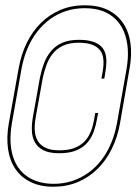

<svg xmlns="http://www.w3.org/2000/svg" viewBox="-20 -701 530 728"><path d="M182.5 7Q232.5 7 274.5 -10.5Q316.5 -28 349 -59.8Q381.5 -91.5 403.5 -135.8Q425.5 -180 435 -233.5L471 -440Q481 -494 474.5 -538.2Q468 -582.5 446 -614.5Q424 -646.5 387.8 -663.8Q351.5 -681 301.5 -681Q252 -681 210.2 -663.8Q168.5 -646.5 136 -614.8Q103.5 -583 81.8 -539Q60 -495 50.5 -440.5L13.5 -234Q4 -180.5 10.5 -136Q17 -91.5 38.8 -59.8Q60.5 -28 96.8 -10.5Q133 7 182.5 7ZM183 -4Q146 -4 116.8 -14.8Q87.5 -25.5 66.8 -45.2Q46 -65 34.2 -93.5Q22.5 -122 20.2 -158Q18 -194 25.5 -236L61 -437Q68.5 -479.5 83.5 -515.5Q98.5 -551.5 120.5 -580Q142.5 -608.5 170.5 -628.8Q198.5 -649 231.5 -659.5Q264.5 -670 301.5 -670Q338.5 -670 367.8 -659.5Q397 -649 417.8 -628.8Q438.5 -608.5 450.2 -580Q462 -551.5 464.5 -515.5Q467 -479.5 459.5 -437.5L424 -236.5Q416.5 -194.5 401.5 -158.5Q386.5 -122.5 364.5 -94Q342.5 -65.5 314.5 -45.5Q286.5 -25.5 253.5 -14.8Q220.5 -4 183 -4ZM204 -120Q244 -120 270 -131Q296 -142 311.8 -160.8Q327.5 -179.5 335.8 -203Q344 -226.5 348 -251L352 -272.5H341L337.5 -251.5Q335 -237.5 330.8 -221.2Q326.5 -205 318.2 -189.2Q310 -173.5 295.8 -160.2Q281.5 -147 259.5 -139Q237.5 -131 205.5 -131Q169.5 -131 149 -142.5Q128.5 -154 120 -172.8Q111.5 -191.5 111.5 -214.5Q111.5 -237.5 116 -260L142.5 -407Q147.5 -430 155.8 -453.2Q164 -476.5 178.8 -496Q193.5 -515.5 217.8 -527.2Q242 -539 278 -539Q310 -539 329.2 -531.5Q348.5 -524 358.2 -511.8Q368 -499.5 370.8 -484.2Q373.5 -469 372.2 -453.5Q371 -438 368.5 -424.5L364.5 -403H375.5L379 -424.5Q382.5 -444 383.2 -462.5Q384 -481 379.8 -497Q375.5 -513 363.8 -524.8Q352 -536.5 331.5 -543.2Q311 -550 279 -550Q242 -550 216.2 -538.8Q190.5 -527.5 173.8 -507.5Q157 -487.5 147.2 -461.8Q137.5 -436 131.5 -407L105.5 -261.5Q100 -232.5 100.8 -207Q101.5 -181.5 112 -162Q122.5 -142.5 144.8 -131.2Q167 -120 204 -120Z"/></svg>

Font: Anybody Thin
Style: Italic
Weight: 100
Italic angle: -10°
Designer: Tyler Finck
Foundry: Etcetera Type Company
Version: Version 1.114;gftools[0.9.25]